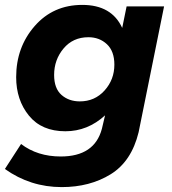

<svg xmlns="http://www.w3.org/2000/svg" viewBox="-35 -564 704 784"><path d="M217 200Q89 200 -15 126L51 24Q118 75 213 75Q351 75 381 -38L394 -93Q323 -28 232 -28Q135 -28 83 -92Q31 -156 31 -249Q31 -371 106.5 -457.5Q182 -544 301 -544Q421 -544 464 -450L482 -538H635L531 -24Q502 95 417 147.5Q332 200 217 200ZM291 -150Q352 -150 392 -194.5Q432 -239 432 -300Q432 -355 401.5 -383.5Q371 -412 326 -412Q263 -412 224.5 -366Q186 -320 186 -258Q186 -203 216 -176.5Q246 -150 291 -150Z"/></svg>

Font: Argentum Sans SemiBold
Style: Italic
Weight: 600
Italic angle: -11°
Designer: Julieta Ulanovsky (font), Cristiano Sobral (main changes and remaster)
Foundry: Julieta Ulanovsky (font), Cristiano Sobral (main changes and remaster)
Version: Version 2.007;June 15, 2022;FontCreator 14.0.0.2814 64-bit; 